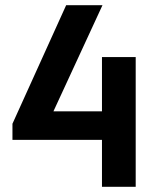

<svg xmlns="http://www.w3.org/2000/svg" viewBox="-20 -720 608 740"><path d="M373 0H503V-500H373V-291H186L375 -700H235L28 -243V-181H373Z"/></svg>

Font: Finlandica SemiBold
Style: Regular
Weight: 600
Designer: Niklas Ekholm, Juho Hiilivirta, Jaakko Suomalainen
Foundry: Helsinki Type Studio
Version: Version 2.000;Glyphs 3.2 (3202)